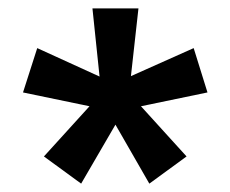

<svg xmlns="http://www.w3.org/2000/svg" viewBox="-20 -545 551 459"><path d="M337 -106 256 -247 174 -106 85 -171 194 -291 35 -324 69 -430 218 -362 201 -525H311L293 -363L443 -430L476 -324L317 -291L426 -171Z"/></svg>

Font: Genos Thin Black
Style: Regular
Weight: 900
Version: Version 1.010